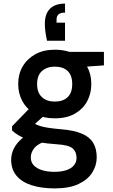

<svg xmlns="http://www.w3.org/2000/svg" viewBox="-20 -814 630 1066"><path d="M284 232Q210 232 155.5 214.5Q101 197 71.5 161.5Q42 126 42 73Q42 40 57.5 9.5Q73 -21 104 -46.5Q135 -72 184 -91L244 -34Q191 -17 171 7.5Q151 32 151 60Q151 87 168 104.5Q185 122 214 131Q243 140 282 140Q320 140 347.5 131Q375 122 390 104.5Q405 87 405 63Q405 29 383.5 10Q362 -9 295 -13Q239 -17 198.5 -24Q158 -31 129 -41.5Q100 -52 80 -64.5Q60 -77 47 -90V-113L152 -221L247 -192L122 -79L153 -139Q164 -132 174.5 -126Q185 -120 202 -114.5Q219 -109 248 -104.5Q277 -100 323 -96Q392 -90 434.5 -72Q477 -54 497 -21.5Q517 11 517 60Q517 104 492.5 143.5Q468 183 416.5 207.5Q365 232 284 232ZM284 -157Q220 -157 174.5 -182.5Q129 -208 105 -251Q81 -294 81 -348Q81 -402 105.5 -444.5Q130 -487 175.5 -512.5Q221 -538 284 -538Q350 -538 395 -512.5Q440 -487 463.5 -444.5Q487 -402 487 -348Q487 -294 463.5 -251Q440 -208 395 -182.5Q350 -157 284 -157ZM284 -250Q330 -250 355.5 -274.5Q381 -299 381 -347Q381 -396 355.5 -420Q330 -444 284 -444Q241 -444 213.5 -420Q186 -396 186 -347Q186 -299 213 -274.5Q240 -250 284 -250ZM373 -438 350 -526H557V-451ZM341 -794V-744Q317 -744 305.5 -734.5Q294 -725 294 -706V-688H341V-588H241Q235 -616 232 -638Q229 -660 229 -682Q229 -737 257.5 -765.5Q286 -794 341 -794Z"/></svg>

Font: DM Sans 9pt SemiBold
Style: Regular
Weight: 600
Version: Version 4.004;gftools[0.9.30]